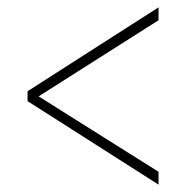

<svg xmlns="http://www.w3.org/2000/svg" viewBox="-20 -619 505 522"><path d="M411 -117V-152L85 -357L411 -564V-599L55 -371V-344Z"/></svg>

Font: Noto Serif Myanmar Condensed Thin
Style: Regular
Weight: 100
Width: 3
Designer: Ben Mitchell and the Monotype Design Team
Foundry: Monotype Imaging Inc.
Version: Version 2.106